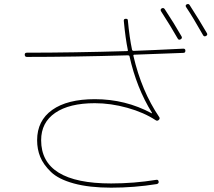

<svg xmlns="http://www.w3.org/2000/svg" viewBox="-20 -871 1040 932"><path d="M842.8 -683.6Q809.6 -742.2 761.7 -816.4Q756.8 -825.2 764.6 -830.1Q773.4 -835 779.3 -827.1Q826.2 -755.9 861.3 -694.3Q866.2 -685.5 856.9 -680.2Q847.7 -674.8 842.8 -683.6ZM900.4 -846.7Q948.2 -772.5 984.4 -710Q989.3 -701.2 980 -696.3Q970.7 -691.4 965.8 -700.2Q916 -788.1 883.8 -835.9Q877.9 -844.7 885.7 -849.6Q895.5 -854.5 900.4 -846.7ZM110.4 -594.7Q100.6 -594.7 100.1 -605Q99.6 -615.2 110.4 -615.2Q334 -615.2 595.7 -623Q602.5 -623 600.6 -627.9Q588.9 -684.6 581.1 -767.6Q579.1 -779.3 589.8 -779.8Q600.6 -780.3 600.6 -772.5Q608.4 -688.5 621.1 -628.9Q623 -624 627.9 -624Q712.9 -627 870.1 -634.8Q879.9 -634.8 879.9 -625Q879.9 -614.3 870.1 -614.3Q864.3 -614.3 631.8 -605.5Q626 -605.5 627.9 -598.6Q667 -429.7 752.9 -302.7Q757.8 -295.9 751 -289.1Q744.1 -282.2 736.3 -287.1Q678.7 -325.2 598.1 -347.7Q517.6 -370.1 440.4 -370.1Q316.4 -370.1 248 -323.2Q179.7 -276.4 179.7 -190.4Q179.7 19.5 519.5 19.5Q629.9 19.5 738.3 2Q748 0 750 9.8Q752 19.5 741.2 22.5Q631.8 40 519.5 40Q413.1 40 338.4 19.5Q263.7 -1 227.1 -36.6Q190.4 -72.3 175.3 -109.4Q160.2 -146.5 160.2 -190.4Q160.2 -285.2 233.4 -337.4Q306.6 -389.6 440.4 -389.6Q588.9 -389.6 715.8 -321.3H717.8V-323.2Q642.6 -444.3 608.4 -598.6Q607.4 -602.5 600.6 -602.5Q335 -594.7 110.4 -594.7Z"/></svg>

Font: Rounded-X Mgen+ 1m thin
Style: Regular
Weight: 100
Designer: [Source Han Sans]
Ryoko NISHIZUKA  (kana & ideographs); Paul D. Hunt (Latin, Greek & Cyrillic); Wenlong ZHANG  (bopomofo
Version: Version 1.059.20150602